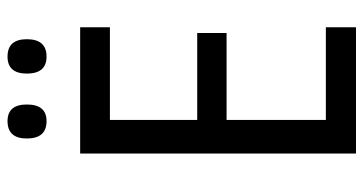

<svg xmlns="http://www.w3.org/2000/svg" viewBox="-242 -700 942 497"><g transform="rotate(-90 228.5 -451.0)"><path d="M331 -801Q376 -801 376 -852Q376 -902 331 -902Q287 -902 287 -852Q287 -801 331 -801ZM164 -801Q207 -801 207 -852Q207 -902 164 -902Q119 -902 119 -852Q119 -801 164 -801ZM407 -78H167V-335H392V-411H167V-637H407V-714H80V0H407Z"/></g></svg>

Font: Noto Sans Display SemiCondensed
Style: Regular
Weight: 400
Width: 4
Designer: Monotype Design team
Foundry: Monotype Imaging Inc.
Version: 1.000